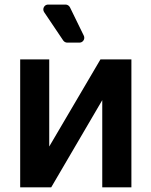

<svg xmlns="http://www.w3.org/2000/svg" viewBox="-20 -799 646 819"><path d="M66.1 -545.5H190V-174L408.4 -545.5H540.5V0H416.2V-371.8L198.5 0H66.1ZM266.7 -617.2H318.5Q327.4 -617.2 333.5 -623.4Q339.5 -629.6 339.5 -637.8Q339.5 -642.8 337.4 -647L278.4 -767.8Q275.6 -773.1 270.6 -776.3Q265.6 -779.5 259.6 -779.5H185.7Q176.5 -779.5 170.6 -773.3Q164.8 -767 164.8 -758.5Q164.8 -752.1 168.3 -747.2L249.6 -626.4Q252.5 -622.2 257.1 -619.7Q261.7 -617.2 266.7 -617.2Z"/></svg>

Font: DeltaSans SemiBold
Style: Regular
Weight: 600
Designer: Rasmus Andersson
Foundry: rsms
Version: Version 3.012